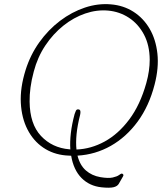

<svg xmlns="http://www.w3.org/2000/svg" viewBox="-20 -734 779 924"><path d="M514 -713Q574.5 -708 622.2 -677.5Q670 -647 700 -595.8Q730 -544.5 737.5 -476.2Q745 -408 724 -327Q697.5 -224 642.8 -149.2Q588 -74.5 513.5 -32.2Q439 10 353 15Q364.5 61 393.2 86.2Q422 111.5 463 118.5Q501.5 125 522.5 120.2Q543.5 115.5 553 108.2Q562.5 101 567 101.5Q570.5 102 573 105.8Q575.5 109.5 572 115L552 150Q545 162.5 526.5 167Q508 171.5 469 167.5Q411 161.5 372.5 122.8Q334 84 322.5 15.5Q309.5 15 296.5 14Q235 8.5 187.5 -24Q140 -56.5 112 -111.5Q84 -166.5 80.2 -239Q76.5 -311.5 103 -396.5Q126 -470 169.2 -530.5Q212.5 -591 269 -633.8Q325.5 -676.5 388.5 -697.5Q451.5 -718.5 514 -713ZM313.5 -15.5Q316 -15.5 318.5 -15Q316 -51 321 -93.8Q326 -136.5 339 -185Q341.5 -193 345.2 -201Q349 -209 358 -207.5Q365.5 -206.5 366.8 -199Q368 -191.5 365.5 -181Q352.5 -130 348.5 -88.5Q344.5 -47 348 -14.5Q418 -17 483.8 -53Q549.5 -89 602 -159Q654.5 -229 684 -334Q692.5 -364.5 696.5 -392.5Q700.5 -420.5 700.5 -446.5Q700 -516.5 672.8 -567.8Q645.5 -619 600.5 -648.5Q555.5 -678 500.5 -683Q446 -688 390.2 -669Q334.5 -650 285 -610.5Q235.5 -571 198 -514.8Q160.5 -458.5 142.5 -389.5Q131.5 -349 126.8 -313Q122 -277 122.5 -245Q123.5 -137 177.2 -79.8Q231 -22.5 313.5 -15.5Z"/></svg>

Font: Fraunces 9pt S100 Thin
Style: Italic
Weight: 100
Italic angle: -16°
Version: Version 1.000; ttfautohint (v1.8.3)